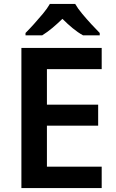

<svg xmlns="http://www.w3.org/2000/svg" viewBox="-20 -958 593 978"><path d="M498 0H89V-714H498V-606H219V-425H480V-318H219V-109H498ZM363 -938Q376 -915 399 -887.5Q422 -860 446 -834Q470 -808 488 -790V-778H403Q376 -793 350 -814.5Q324 -836 298 -862Q271 -836 246.5 -815.5Q222 -795 195 -778H110V-790Q129 -809 152.5 -835Q176 -861 198.5 -888Q221 -915 234 -938Z"/></svg>

Font: Noto Sans Cherokee SemiBold
Style: Regular
Weight: 600
Designer: Monotype Design Team
Foundry: Monotype Imaging Inc.
Version: Version 2.001; ttfautohint (v1.8.4.7-5d5b)